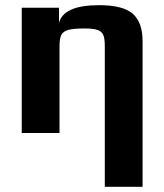

<svg xmlns="http://www.w3.org/2000/svg" viewBox="-20 -514 635 742"><path d="M64 -484H208V-425Q225 -494 363 -494Q456 -494 493.5 -460.5Q531 -427 531 -355V208H385V-336Q385 -364 379.5 -378Q374 -392 357.5 -398Q341 -404 307 -404Q264 -404 244 -398.5Q224 -393 217 -379Q210 -365 210 -336V0H64Z"/></svg>

Font: Play
Style: Bold
Weight: 700
Designer: Jonas Hecksher (Cyrillic expansion: Cyreal)
Foundry: Jonas Hecksher, Playtype, e-types AS
Version: Version 2.101; ttfautohint (v1.5.65-e2d9)